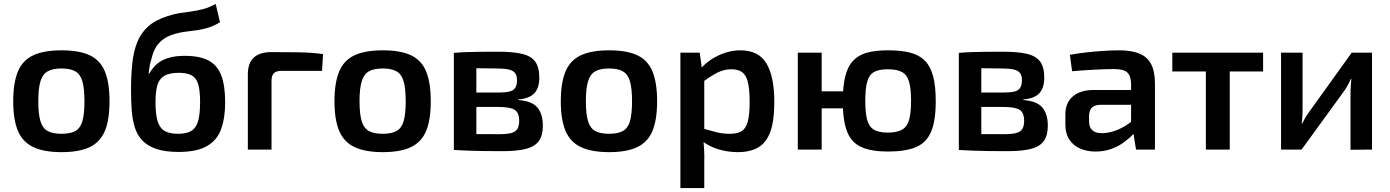

<svg xmlns="http://www.w3.org/2000/svg" viewBox="-20 -758 7043 973"><path d="M292 -503Q381 -503 434.5 -478Q488 -453 511.5 -396Q535 -339 535 -245Q535 -151 511.5 -94.5Q488 -38 434.5 -12.5Q381 13 292 13Q203 13 149 -12.5Q95 -38 71 -94.5Q47 -151 47 -245Q47 -339 71 -396Q95 -453 149 -478Q203 -503 292 -503ZM292 -411Q247 -411 221.5 -396.5Q196 -382 185 -346Q174 -310 174 -245Q174 -180 185 -144Q196 -108 221.5 -94Q247 -80 292 -80Q336 -80 361.5 -94Q387 -108 397.5 -144Q408 -180 408 -245Q408 -310 397.5 -346Q387 -382 361.5 -396.5Q336 -411 292 -411Z M885 12Q816 12 771.5 -3.5Q727 -19 701 -46.5Q675 -74 663 -113Q651 -152 647.5 -199.5Q644 -247 644 -301Q644 -377 650.5 -438Q657 -499 676 -545.5Q695 -592 731.5 -624.5Q768 -657 828 -676Q860 -687 890 -691.5Q920 -696 950 -700Q980 -704 1010 -712Q1040 -720 1073 -738L1095 -645Q1063 -626 1034.5 -617.5Q1006 -609 979 -605Q952 -601 924.5 -598Q897 -595 868 -587Q826 -575 801.5 -554.5Q777 -534 765 -509.5Q753 -485 747 -457Q740 -436 737.5 -417.5Q735 -399 733 -385H736Q746 -402 760 -418.5Q774 -435 794.5 -447.5Q815 -460 845 -467.5Q875 -475 917 -475Q993 -475 1037.5 -451Q1082 -427 1101.5 -375.5Q1121 -324 1121 -240Q1121 -160 1100.5 -103.5Q1080 -47 1028.5 -17.5Q977 12 885 12ZM882 -80Q924 -80 948.5 -94Q973 -108 983.5 -143Q994 -178 994 -240Q994 -299 984.5 -331Q975 -363 951.5 -376Q928 -389 887 -389Q837 -389 811.5 -373Q786 -357 777 -324.5Q768 -292 768 -240Q768 -178 779 -143Q790 -108 815 -94Q840 -80 882 -80Z M1355 -494Q1421 -494 1489.5 -493Q1558 -492 1617 -484L1612 -399H1408Q1380 -399 1368 -387Q1356 -375 1356 -348V0H1236V-381Q1236 -438 1266 -466Q1296 -494 1355 -494Z M1920 -503Q2009 -503 2062.5 -478Q2116 -453 2139.5 -396Q2163 -339 2163 -245Q2163 -151 2139.5 -94.5Q2116 -38 2062.5 -12.5Q2009 13 1920 13Q1831 13 1777 -12.5Q1723 -38 1699 -94.5Q1675 -151 1675 -245Q1675 -339 1699 -396Q1723 -453 1777 -478Q1831 -503 1920 -503ZM1920 -411Q1875 -411 1849.5 -396.5Q1824 -382 1813 -346Q1802 -310 1802 -245Q1802 -180 1813 -144Q1824 -108 1849.5 -94Q1875 -80 1920 -80Q1964 -80 1989.5 -94Q2015 -108 2025.5 -144Q2036 -180 2036 -245Q2036 -310 2025.5 -346Q2015 -382 1989.5 -396.5Q1964 -411 1920 -411Z M2501 -496Q2580 -496 2626 -485Q2672 -474 2692.5 -445.5Q2713 -417 2713 -365Q2713 -313 2688.5 -286Q2664 -259 2607 -254V-251Q2676 -246 2703.5 -213Q2731 -180 2731 -121Q2731 -71 2710.5 -43Q2690 -15 2645.5 -3.5Q2601 8 2529 8Q2473 8 2431 7.5Q2389 7 2353.5 5.5Q2318 4 2280 2L2293 -80Q2314 -79 2372.5 -78.5Q2431 -78 2510 -78Q2547 -78 2569.5 -83.5Q2592 -89 2601.5 -104Q2611 -119 2611 -146Q2611 -187 2588 -201.5Q2565 -216 2506 -216H2292V-289H2506Q2541 -289 2561.5 -294Q2582 -299 2591 -313Q2600 -327 2600 -352Q2600 -375 2590 -388Q2580 -401 2557.5 -406Q2535 -411 2496 -411Q2449 -412 2412 -412Q2375 -412 2346 -412Q2317 -412 2293 -409L2280 -490Q2314 -493 2345.5 -494Q2377 -495 2414.5 -495.5Q2452 -496 2501 -496ZM2394 -490V2H2280V-490Z M3067 -503Q3156 -503 3209.5 -478Q3263 -453 3286.5 -396Q3310 -339 3310 -245Q3310 -151 3286.5 -94.5Q3263 -38 3209.5 -12.5Q3156 13 3067 13Q2978 13 2924 -12.5Q2870 -38 2846 -94.5Q2822 -151 2822 -245Q2822 -339 2846 -396Q2870 -453 2924 -478Q2978 -503 3067 -503ZM3067 -411Q3022 -411 2996.5 -396.5Q2971 -382 2960 -346Q2949 -310 2949 -245Q2949 -180 2960 -144Q2971 -108 2996.5 -94Q3022 -80 3067 -80Q3111 -80 3136.5 -94Q3162 -108 3172.5 -144Q3183 -180 3183 -245Q3183 -310 3172.5 -346Q3162 -382 3136.5 -396.5Q3111 -411 3067 -411Z M3732 -503Q3825 -503 3864.5 -436Q3904 -369 3904 -242Q3904 -145 3883.5 -89.5Q3863 -34 3822 -10.5Q3781 13 3719 13Q3668 13 3620 -1.5Q3572 -16 3533 -47L3541 -107Q3580 -96 3610.5 -88Q3641 -80 3679 -80Q3715 -80 3737 -92.5Q3759 -105 3769 -140Q3779 -175 3779 -241Q3779 -306 3770 -342Q3761 -378 3740.5 -392.5Q3720 -407 3687 -407Q3651 -407 3619 -391.5Q3587 -376 3546 -346L3531 -410Q3554 -437 3586.5 -458Q3619 -479 3656.5 -491Q3694 -503 3732 -503ZM3526 -491 3539 -396 3549 -382V-65L3544 -53Q3547 -24 3548.5 5.5Q3550 35 3549 66V195H3428V-491Z M4480 -503Q4547 -503 4593 -491Q4639 -479 4667.5 -450Q4696 -421 4709 -371Q4722 -321 4722 -245Q4722 -146 4698.5 -90.5Q4675 -35 4622 -12.5Q4569 10 4480 10Q4396 10 4345.5 -12.5Q4295 -35 4273 -90.5Q4251 -146 4251 -245Q4251 -321 4263.5 -371Q4276 -421 4303 -450Q4330 -479 4373.5 -491Q4417 -503 4480 -503ZM4144 -491V0H4023V-491ZM4300 -295V-209H4136V-295ZM4479 -407Q4435 -407 4410 -393.5Q4385 -380 4375 -345Q4365 -310 4365 -247Q4365 -184 4375 -149Q4385 -114 4410 -100Q4435 -86 4479 -86Q4524 -86 4550 -100Q4576 -114 4586.5 -149Q4597 -184 4597 -247Q4597 -310 4586.5 -345Q4576 -380 4550 -393.5Q4524 -407 4479 -407Z M5060 -496Q5139 -496 5185 -485Q5231 -474 5251.5 -445.5Q5272 -417 5272 -365Q5272 -313 5247.5 -286Q5223 -259 5166 -254V-251Q5235 -246 5262.5 -213Q5290 -180 5290 -121Q5290 -71 5269.5 -43Q5249 -15 5204.5 -3.5Q5160 8 5088 8Q5032 8 4990 7.5Q4948 7 4912.5 5.5Q4877 4 4839 2L4852 -80Q4873 -79 4931.5 -78.5Q4990 -78 5069 -78Q5106 -78 5128.5 -83.5Q5151 -89 5160.5 -104Q5170 -119 5170 -146Q5170 -187 5147 -201.5Q5124 -216 5065 -216H4851V-289H5065Q5100 -289 5120.5 -294Q5141 -299 5150 -313Q5159 -327 5159 -352Q5159 -375 5149 -388Q5139 -401 5116.5 -406Q5094 -411 5055 -411Q5008 -412 4971 -412Q4934 -412 4905 -412Q4876 -412 4852 -409L4839 -490Q4873 -493 4904.5 -494Q4936 -495 4973.5 -495.5Q5011 -496 5060 -496ZM4953 -490V2H4839V-490Z M5652 -503Q5711 -503 5751.5 -487.5Q5792 -472 5812.5 -435Q5833 -398 5833 -333V0H5737L5720 -106L5712 -120V-334Q5711 -373 5693 -390.5Q5675 -408 5625 -408Q5586 -408 5528.5 -405Q5471 -402 5413 -397L5402 -480Q5437 -487 5481.5 -492Q5526 -497 5570.5 -500Q5615 -503 5652 -503ZM5781 -302 5780 -227H5556Q5525 -226 5512 -211Q5499 -196 5499 -170V-143Q5499 -113 5515.5 -98Q5532 -83 5565 -83Q5592 -83 5625 -93.5Q5658 -104 5690.5 -125Q5723 -146 5749 -175V-112Q5740 -97 5721 -76.5Q5702 -56 5674.5 -36Q5647 -16 5611 -3Q5575 10 5532 10Q5488 10 5453 -5.5Q5418 -21 5398.5 -51.5Q5379 -82 5379 -127V-179Q5379 -237 5417 -269.5Q5455 -302 5523 -302Z M6212 -491V0H6091V-491ZM6381 -491V-396H5921V-491Z M6933 -491V0L6824 1V-286Q6824 -304 6825.5 -321.5Q6827 -339 6828 -359H6826Q6819 -343 6809 -324.5Q6799 -306 6789 -293L6576 0H6472V-491H6581V-201Q6581 -184 6580 -167.5Q6579 -151 6577 -131H6579Q6587 -148 6596.5 -164Q6606 -180 6616 -193L6830 -491Z"/></svg>

Font: Exo 2 SemiBold
Style: Regular
Weight: 600
Designer: Natanael Gama
Foundry: Natanael Gama
Version: Version 2.010